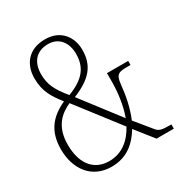

<svg xmlns="http://www.w3.org/2000/svg" viewBox="-172 -847 924 980"><g transform="rotate(-30 290.0 -357.0)"><path d="M204 10C298 10 352 -43 390 -105L473 0H575V-25H566C519 -25 502 -29 487 -49L410 -143C436 -205 448 -270 454 -331C460 -389 477 -392 531 -392H546V-416H421V-367C421 -306 412 -231 389 -169L218 -392C327 -436 372 -491 372 -582C372 -656 327 -724 233 -724C132 -724 87 -656 87 -578C87 -499 117 -455 159 -401C74 -362 23 -304 23 -196C23 -78 89 10 204 10ZM199 -415C147 -478 127 -519 127 -579C127 -648 163 -695 234 -695C302 -695 334 -642 334 -581C334 -500 294 -451 199 -415ZM207 -21C125 -21 65 -79 65 -199C65 -307 121 -353 179 -379L371 -130C336 -66 284 -21 207 -21Z"/></g></svg>

Font: Noto Serif Georgian Condensed ExtraLight
Style: Regular
Weight: 200
Width: 3
Designer: Monotype Design Team, Akaki Razmadze
Foundry: Google LLC
Version: Version 2.003